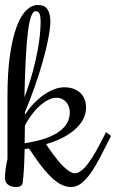

<svg xmlns="http://www.w3.org/2000/svg" viewBox="-32 -750 465 770"><path d="M413.1 -205.1 408.2 -194.8Q387.7 -153.8 369.1 -118.2Q350.6 -82.5 332 -56.2Q313.5 -29.8 294.2 -14.9Q274.9 0 252.9 0Q231 0 210 -11.7Q189 -23.4 168.2 -44.4Q147.5 -65.4 126.7 -93.5Q106 -121.6 84 -154.8L66.9 -151.9Q65.9 -108.9 64 -74.5Q62 -40 59.1 -18.1Q57.6 -8.3 51 -4.2Q44.4 0 33.2 0Q20 0 11.2 -3.4Q2.4 -6.8 -2.7 -12Q-7.8 -17.1 -10 -23.2Q-12.2 -29.3 -12.2 -35.2Q-12.2 -66.4 -2 -112.8V-365.2Q-2 -459 7.8 -527.6Q17.6 -596.2 34.2 -641.4Q50.8 -686.5 73 -708.3Q95.2 -730 120.1 -730Q147 -730 158.4 -712.6Q169.9 -695.3 169.9 -665Q169.9 -638.7 162.1 -597.4Q154.3 -556.2 140.4 -506.8Q126.5 -457.5 107.9 -404.1Q89.4 -350.6 67.9 -299.8V-289.1Q81.5 -311 99.9 -331.1Q118.2 -351.1 139.2 -366.5Q160.2 -381.8 182.4 -390.9Q204.6 -399.9 226.1 -399.9Q245.1 -399.9 261 -394.5Q276.9 -389.2 288.6 -378.9Q300.3 -368.7 306.6 -353.3Q313 -337.9 313 -317.9Q313 -297.4 304 -276.9Q294.9 -256.3 275.6 -237.3Q256.3 -218.3 226.1 -201.4Q195.8 -184.6 152.8 -171.9Q155.8 -167.5 162.6 -157.2Q169.4 -147 179 -134Q188.5 -121.1 199.7 -107.2Q210.9 -93.3 222.9 -81.8Q234.9 -70.3 246.6 -62.7Q258.3 -55.2 268.1 -55.2Q281.2 -55.2 294.9 -66.2Q308.6 -77.1 323.5 -97.4Q338.4 -117.7 354.5 -146.2Q370.6 -174.8 388.2 -210L393.1 -220.2ZM67.9 -247.1Q67.9 -235.8 67.6 -227.3Q67.4 -218.8 67.4 -210.7Q67.4 -202.6 67.1 -194.3Q66.9 -186 66.9 -175.8Q116.7 -183.1 151.1 -195.3Q185.5 -207.5 207 -223.6Q228.5 -239.7 238.3 -259Q248 -278.3 248 -299.8Q248 -311 244.4 -321.5Q240.7 -332 233.9 -340.1Q227.1 -348.1 217 -353Q207 -357.9 194.8 -357.9Q177.7 -357.9 160.4 -348.9Q143.1 -339.8 126.2 -324.7Q109.4 -309.6 94.5 -289.3Q79.6 -269 67.9 -247.1ZM110.8 -705.1Q100.6 -705.1 93 -685.1Q85.4 -665 80.1 -622.8Q74.7 -580.6 71.3 -515.4Q67.9 -450.2 65.9 -359.9Q86.4 -414.1 99.1 -461.7Q111.8 -509.3 118.9 -547.6Q126 -585.9 128.4 -614.5Q130.9 -643.1 130.9 -660.2Q130.9 -686 126.2 -695.6Q121.6 -705.1 110.8 -705.1Z"/></svg>

Font: Rochester
Style: Regular
Weight: 400
Version: Version 1.006